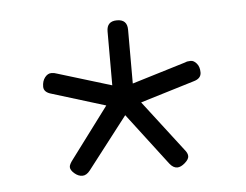

<svg xmlns="http://www.w3.org/2000/svg" viewBox="-34 -748 477 373"><g transform="rotate(-5 205.0 -561.5)"><path d="M113 -414Q105 -414 97.5 -420.5Q90 -427 90 -433Q90 -438 97 -447L171 -546L67 -578Q52 -582 52 -593Q52 -604 57.5 -611Q63 -618 70 -618Q76 -618 81 -616L186 -584V-689Q186 -709 206 -709Q226 -709 226 -689V-584L331 -616Q335 -618 342 -618Q348 -618 353.5 -611.5Q359 -605 359 -594Q359 -582 344 -578L239 -546L315 -447Q321 -440 321 -434Q321 -428 313 -421Q305 -414 298 -414Q290 -414 283 -423L206 -524L128 -423Q121 -414 113 -414Z"/></g></svg>

Font: Asap Semi Expanded Thin
Style: Regular
Weight: 100
Width: 6
Designer: Pablo Cosgaya
Foundry: Omnibus-Type
Version: Version 3.001; ttfautohint (v1.8.4.7-5d5b)